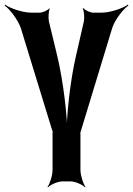

<svg xmlns="http://www.w3.org/2000/svg" viewBox="-53 -583 577 833"><path d="M195 -342 159 -491C156 -506 158 -536 163 -545L161 -547C155 -538 131 -528 118 -528H84C46 -528 -8 -546 -31 -563L-33 -559C-10 -543 24 -498 37 -462L173 -19C174 -18 176 -9 177 -9L176 -13C175 -13 175 -4 175 -3V154C175 178 163 215 153 228L155 230C166 218 198 204 218 204H253C273 204 305 218 316 230L318 228C308 215 296 178 296 154V1C296 0 296 -9 295 -9L294 -5C295 -5 297 -14 298 -15L434 -462C446 -498 481 -543 504 -559L502 -563C479 -546 424 -528 386 -528H352C339 -528 316 -538 309 -548L306 -545C312 -536 314 -506 311 -491L277 -342C251 -230 235 -80 236 8H240C239 -80 222 -229 195 -342Z"/></svg>

Font: Asimov
Style: EdgeNar
Weight: 500
Designer: Google
Version: Version 2.000980: 2014